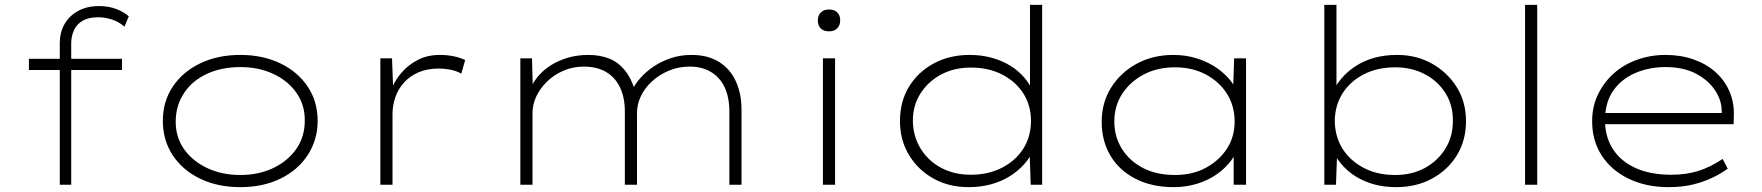

<svg xmlns="http://www.w3.org/2000/svg" viewBox="-20 -760 7249 790"><path d="M226 0V-583Q226 -626 245 -660Q264 -694 300.5 -714.5Q337 -735 387 -735Q426 -735 457 -723.5Q488 -712 510 -693L492 -650Q470 -670 441 -679.5Q412 -689 385 -689Q345 -689 320.5 -675Q296 -661 284.5 -636Q273 -611 273 -582V0H255Q247 0 240.5 0Q234 0 226 0ZM99 -472V-518H482V-472Z M969 10Q875 10 803 -25Q731 -60 690.5 -121.5Q650 -183 650 -263Q650 -342 690.5 -403Q731 -464 803 -499Q875 -534 969 -534Q1062 -534 1134 -499Q1206 -464 1246.5 -403Q1287 -342 1287 -263Q1287 -185 1246.5 -122.5Q1206 -60 1134 -25Q1062 10 969 10ZM969 -40Q1044 -40 1104 -68.5Q1164 -97 1199 -147Q1234 -197 1234 -263Q1235 -327 1200.5 -377Q1166 -427 1105.5 -455.5Q1045 -484 969 -484Q891 -484 831 -456Q771 -428 737.5 -377.5Q704 -327 703 -263Q702 -197 736.5 -147.5Q771 -98 831.5 -69Q892 -40 969 -40Z M1545 0V-520H1593L1598 -387L1585 -379Q1600 -423 1629.5 -458Q1659 -493 1699 -513.5Q1739 -534 1790 -534Q1820 -534 1846.5 -528.5Q1873 -523 1894 -513L1878 -457Q1857 -469 1832 -473.5Q1807 -478 1787 -478Q1738 -478 1702 -462.5Q1666 -447 1642 -420Q1618 -393 1606.5 -359.5Q1595 -326 1595 -291V0Z M2121 0V-520H2169L2173 -372L2157 -380Q2167 -412 2189.5 -440.5Q2212 -469 2243.5 -489.5Q2275 -510 2315 -522Q2355 -534 2401 -534Q2450 -534 2489 -518Q2528 -502 2556.5 -463.5Q2585 -425 2601 -357L2579 -374L2580 -386Q2591 -412 2614 -438Q2637 -464 2667.5 -485Q2698 -506 2738 -520Q2778 -534 2825 -534Q2892 -534 2938 -505.5Q2984 -477 3007.5 -426Q3031 -375 3031 -309V0H2981V-301Q2981 -359 2962 -400Q2943 -441 2906 -463.5Q2869 -486 2818 -486Q2772 -486 2732.5 -469.5Q2693 -453 2663 -425.5Q2633 -398 2617 -364.5Q2601 -331 2601 -295V0H2551V-301Q2551 -359 2531 -400.5Q2511 -442 2473.5 -464Q2436 -486 2382 -486Q2337 -486 2298 -469Q2259 -452 2230.5 -424Q2202 -396 2186.5 -363Q2171 -330 2171 -295V0Z M3366 0V-520H3416V0ZM3391 -631Q3369 -631 3357 -643Q3345 -655 3345 -676Q3345 -696 3357 -708.5Q3369 -721 3391 -721Q3413 -721 3425 -709Q3437 -697 3437 -676Q3437 -656 3425 -643.5Q3413 -631 3391 -631Z M3965 10Q3884 10 3820.5 -25.5Q3757 -61 3720 -122.5Q3683 -184 3683 -262Q3683 -342 3720 -403Q3757 -464 3822 -499Q3887 -534 3969 -534Q4018 -534 4060 -522.5Q4102 -511 4136.5 -490Q4171 -469 4196.5 -438.5Q4222 -408 4237 -369L4218 -384V-740H4268V0H4221L4216 -144L4236 -156Q4223 -117 4196.5 -87Q4170 -57 4135 -35Q4100 -13 4057 -1.5Q4014 10 3965 10ZM3974 -41Q4046 -41 4102 -69.5Q4158 -98 4190 -147.5Q4222 -197 4222 -263Q4222 -326 4191 -375Q4160 -424 4104 -453Q4048 -482 3975 -482Q3906 -482 3852.5 -453.5Q3799 -425 3767.5 -375.5Q3736 -326 3736 -263Q3737 -199 3768 -148.5Q3799 -98 3852.5 -69.5Q3906 -41 3974 -41Z M4810 10Q4719 10 4652 -24.5Q4585 -59 4549 -119.5Q4513 -180 4513 -259Q4513 -338 4552 -400Q4591 -462 4657.5 -498Q4724 -534 4808 -534Q4862 -534 4908.5 -518.5Q4955 -503 4990 -478Q5025 -453 5047.5 -422.5Q5070 -392 5077 -361L5053 -371L5058 -520H5107V0H5056V-143L5075 -165Q5069 -130 5045 -98.5Q5021 -67 4986 -42.5Q4951 -18 4905.5 -4Q4860 10 4810 10ZM4815 -40Q4886 -40 4940.5 -69Q4995 -98 5027.5 -147Q5060 -196 5060 -260Q5060 -324 5028.5 -374Q4997 -424 4941.5 -453.5Q4886 -483 4815 -483Q4742 -483 4686 -453.5Q4630 -424 4597.5 -374Q4565 -324 4565 -260Q4565 -198 4596 -148Q4627 -98 4682.5 -69Q4738 -40 4815 -40Z M5725 10Q5675 10 5633.5 -1.5Q5592 -13 5557.5 -34.5Q5523 -56 5497 -87.5Q5471 -119 5457 -156L5482 -139L5477 0H5429V-740H5479V-387L5458 -370Q5474 -407 5499.5 -437Q5525 -467 5559.5 -489Q5594 -511 5636 -522.5Q5678 -534 5729 -534Q5808 -534 5871.5 -498.5Q5935 -463 5973.5 -402Q6012 -341 6012 -261Q6012 -183 5975 -122Q5938 -61 5873 -25.5Q5808 10 5725 10ZM5720 -40Q5790 -40 5843 -69Q5896 -98 5927 -148Q5958 -198 5958 -262Q5959 -326 5928 -376Q5897 -426 5843 -454.5Q5789 -483 5721 -483Q5646 -483 5590 -453.5Q5534 -424 5503.5 -375Q5473 -326 5472 -263Q5473 -196 5505 -146.5Q5537 -97 5592.5 -68.5Q5648 -40 5720 -40Z M6255 0V-740H6305V0Z M6845 10Q6753 10 6681.5 -24.5Q6610 -59 6570.5 -120Q6531 -181 6531 -261Q6531 -322 6555 -371.5Q6579 -421 6619.5 -457.5Q6660 -494 6715.5 -514Q6771 -534 6833 -534Q6896 -534 6948.5 -515.5Q7001 -497 7038.5 -463.5Q7076 -430 7096 -384Q7116 -338 7114 -282L7113 -249H6572V-295H7086L7065 -283L7064 -307Q7063 -349 7036 -389.5Q7009 -430 6958 -457Q6907 -484 6832 -484Q6766 -484 6709.5 -460Q6653 -436 6618.5 -388Q6584 -340 6584 -264Q6584 -197 6616.5 -146.5Q6649 -96 6710 -68.5Q6771 -41 6856 -41Q6918 -41 6967.5 -56.5Q7017 -72 7068 -106L7089 -66Q7060 -45 7024 -28Q6988 -11 6944.5 -0.5Q6901 10 6845 10Z"/></svg>

Font: Lexend Mega ExtraLight
Style: Regular
Weight: 250
Version: Version 1.007